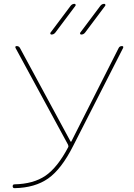

<svg xmlns="http://www.w3.org/2000/svg" viewBox="-20 -970 698 1000"><path d="M403 -790Q399 -790 397.5 -793.5Q396 -797 398 -800L503 -940Q511 -950 523 -950Q527 -950 528.5 -946.5Q530 -943 528 -940L423 -800Q415 -790 403 -790ZM248 -790Q244 -790 242.5 -793.5Q241 -797 243 -800L348 -940Q356 -950 368 -950Q372 -950 373.5 -946.5Q375 -943 373 -940L268 -800Q260 -790 248 -790ZM56 10Q46 10 46 0Q46 -10 56 -10Q154 -12 216.5 -54.5Q279 -97 335 -203Q338 -209 334 -217L61 -720Q57 -730 67 -730Q79 -730 84 -720L348 -232H350H351L598 -720Q603 -730 615 -730Q625 -730 621 -720L361 -210Q300 -89 231 -40.5Q162 8 56 10Z"/></svg>

Font: Rounded Mplus 1c Thin
Style: Regular
Weight: 250
Version: Version 1.059.20150529